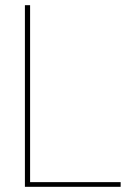

<svg xmlns="http://www.w3.org/2000/svg" viewBox="-20 -720 525 740"><path d="M76 0V-700H96V-18H445V0Z"/></svg>

Font: DM Sans 20pt Thin
Style: Regular
Weight: 250
Version: Version 4.004;gftools[0.9.30]